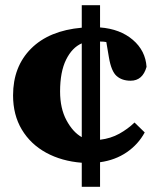

<svg xmlns="http://www.w3.org/2000/svg" viewBox="-20 -670 600 735"><path d="M363 45H293V-47Q216 -53 156.5 -85.5Q97 -118 63.5 -174Q30 -230 30 -305Q30 -415 99 -484Q168 -553 293 -564V-650H363V-565Q440 -559 488.5 -517.5Q537 -476 541 -414Q526 -361 480 -361Q447 -361 426.5 -379Q406 -397 397 -450L387 -509Q382 -510 376 -510.5Q370 -511 363 -511V-135Q404 -140 436.5 -158Q469 -176 495 -201L534 -163Q509 -117 465 -87Q421 -57 363 -49ZM210 -320Q210 -255 234.5 -209.5Q259 -164 293 -145V-504Q256 -488 233 -441.5Q210 -395 210 -320Z"/></svg>

Font: Source Serif Pro Black
Style: Regular
Weight: 900
Designer: Frank Grießhammer
Foundry: Adobe Systems Incorporated
Version: Version 3.001;hotconv 1.0.111;makeotfexe 2.5.65597